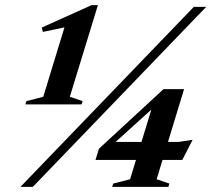

<svg xmlns="http://www.w3.org/2000/svg" viewBox="-20 -732 828 752"><path d="M149.5 -353 243.5 -661 297.5 -638.5 148 -607 143.5 -624 339 -712H363.5L253.5 -353L303.5 -336L299.5 -323H79.5L83.5 -336ZM60 0 739 -705H787.5L108.5 0ZM583.5 -338 614 -340 399 -145.5 407 -176H678.5L734.5 -184.5L694 -105.5H354L367.5 -149.5L620.5 -383H701L593.5 -30L643.5 -13L639.5 0H419.5L423.5 -13L489.5 -30Z"/></svg>

Font: Newsreader 60pt
Style: Bold Italic
Weight: 700
Italic angle: -17°
Designer: Hugues Gentile
Foundry: Production Type
Version: Version 1.003